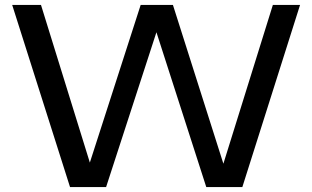

<svg xmlns="http://www.w3.org/2000/svg" viewBox="-20 -760 1269 780"><path d="M264.5 0 29.5 -740H146.5L345 -99.5L551.5 -740H682.5L887.5 -95L1088.5 -740H1199L964.5 0H818L615.5 -629L411 0Z"/></svg>

Font: Encode Sans Exp Md
Style: Regular
Weight: 500
Width: 7
Designer: Multiple Designers
Foundry: Impallari Type
Version: Version 3.002; ttfautohint (v1.8.3) -l 8 -r 50 -G 200 -x 14 